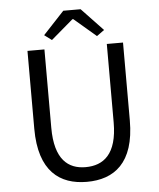

<svg xmlns="http://www.w3.org/2000/svg" viewBox="-60 -950 841 1015"><g transform="rotate(-5 360.5 -443.0)"><path d="M406 -899H314L202 -779L241 -750L358 -850H363L480 -750L520 -779ZM360 13C504 13 614 -64 614 -291V-704H528V-288C528 -119 455 -65 360 -65C268 -65 197 -119 197 -288V-704H107V-291C107 -64 217 13 360 13Z"/></g></svg>

Font: Spoqa Han Sans Neo
Style: Regular
Weight: 400
Designer: [Spoqa Han Sans Neo] Dong-huui Kim ___ Younghwa Kang ___ Yujin Lee ___ [Noto Sans] Ryoko NISHIZUKA ____ (kana & ideograp
Foundry: Spoqa (http://www.spoqa-han-sans.com)
Version: Version 1.100;hotconv 1.0.109;makeotfexe 2.5.65596